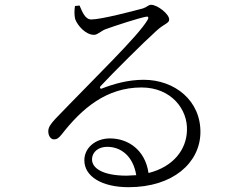

<svg xmlns="http://www.w3.org/2000/svg" viewBox="-20 -756 1040 799"><path d="M360 -675C334 -675 323 -706 311 -733L292 -731C289 -713 289 -691 293 -676C303 -649 337 -611 371 -611C386 -611 399 -626 418 -634C462 -650 555 -680 586 -686C596 -689 601 -685 594 -673C555 -606 381 -439 210 -261C190 -239 182 -227 181 -212C180 -189 193 -176 204 -176C217 -176 224 -181 237 -197C321 -305 423 -392 569 -392C693 -392 762 -300 758 -213C756 -134 702 -62 598 -36C584 -134 511 -180 438 -180C376 -180 331 -140 331 -89C331 -21 405 23 515 23C701 23 811 -79 814 -202C817 -338 706 -424 578 -424C513 -424 454 -407 405 -388C397 -384 393 -392 399 -398C447 -450 582 -584 629 -626C664 -659 684 -658 684 -675C684 -698 635 -736 609 -736C597 -736 593 -727 575 -721C531 -709 400 -675 360 -675ZM547 -27 507 -25C406 -25 363 -57 363 -92C363 -125 391 -145 426 -145C484 -145 534 -106 547 -27Z"/></svg>

Font: Noto Serif CJK TC Light
Style: Regular
Weight: 300
Designer: Ryoko NISHIZUKA 西塚涼子 (kana & ideographs); Frank Grießhammer (Latin, Greek & Cyrillic); Wenlong ZHANG 张文龙 (bopomofo); San
Foundry: Adobe
Version: Version 2.001;hotconv 1.1.0;makeotfexe 2.6.0